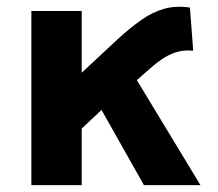

<svg xmlns="http://www.w3.org/2000/svg" viewBox="-20 -537 631 557"><path d="M71 0V-505H217V-326L320 -422Q357.5 -456.5 390.5 -479.5Q423.5 -502.5 457.2 -511.8Q491 -521 531 -515L540.5 -390Q512.5 -392.5 490 -385.2Q467.5 -378 446.8 -363.2Q426 -348.5 403 -327.5L377 -304.5L561.5 0H397.5L274.5 -218L217 -164V0Z"/></svg>

Font: Geologica Cursive SemiBold
Style: Regular
Weight: 600
Designer: Sindre Bremnes, Frode Helland
Foundry: Monokrom Skriftforlag AS
Version: Version 1.010;gftools[0.9.28]